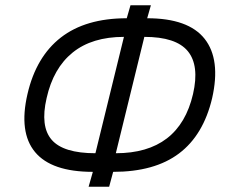

<svg xmlns="http://www.w3.org/2000/svg" viewBox="-20 -710 864 730"><path d="M316.9 0 333 -56.6Q175.8 -56.6 113.3 -131.8Q50.8 -207 84.5 -352.5Q117.2 -494.1 211.4 -567.4Q305.7 -640.6 461.9 -640.6L476.1 -689.9H553.7L539.6 -640.6Q696.3 -640.6 758.1 -562.3Q819.8 -483.9 786.6 -336.9Q753.4 -196.3 660.6 -126.5Q567.9 -56.6 410.2 -56.6L395 0ZM342.8 -127.4 451.2 -569.8Q330.1 -569.8 256.3 -510.3Q182.6 -450.7 157.2 -336.9Q132.3 -229.5 176.5 -178.5Q220.7 -127.4 342.8 -127.4ZM420.4 -127.4Q661.6 -127.4 713.9 -352.5Q738.8 -460.9 694.1 -515.4Q649.4 -569.8 528.8 -569.8Z"/></svg>

Font: HK Grotesk Italic
Style: Regular
Weight: 400
Italic angle: -13°
Designer: Alfredo Marco Pradil and Stefan Peev
Foundry: Hanken Design Co.
Version: Version 1.000;PS 001.000;hotconv 1.0.88;makeotf.lib2.5.64775